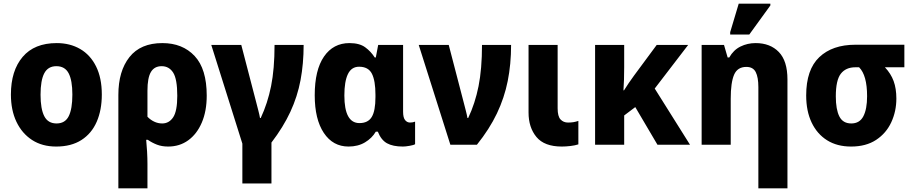

<svg xmlns="http://www.w3.org/2000/svg" viewBox="-20 -796 5030 1056"><path d="M540 -276Q540 -191 512 -126.5Q484 -62 428 -26Q372 10 289 10Q212 10 156.5 -26Q101 -62 70.5 -126Q40 -190 40 -276Q40 -407 104.5 -483Q169 -559 292 -559Q365 -559 421 -526.5Q477 -494 508.5 -430.5Q540 -367 540 -276ZM203 -275Q203 -197 223.5 -157Q244 -117 291 -117Q338 -117 358 -157Q378 -197 378 -276Q378 -354 357.5 -393Q337 -432 290 -432Q244 -432 223.5 -393Q203 -354 203 -275Z M631 240V-274Q631 -405 692 -482Q753 -559 873 -559Q984 -559 1050.5 -488Q1117 -417 1117 -270Q1117 -185 1090 -122Q1063 -59 1015.5 -24.5Q968 10 905 10Q870 10 843 -0.5Q816 -11 793 -27H784Q787 2 789 38.5Q791 75 791 105V240ZM872 -117Q910 -117 932.5 -151Q955 -185 955 -269Q955 -361 932.5 -396.5Q910 -432 869 -432Q829 -432 810 -400Q791 -368 791 -297V-154Q807 -137 828 -127Q849 -117 872 -117Z M1313 213V-6L1142 -549H1307L1389 -234Q1394 -214 1400.5 -189.5Q1407 -165 1410 -147H1414Q1452 -228 1471 -322.5Q1490 -417 1490 -549H1650Q1650 -446 1633 -355.5Q1616 -265 1577 -181Q1538 -97 1473 -12V213Z M1897 10Q1811 10 1761 -65Q1711 -140 1711 -272Q1711 -411 1762 -485Q1813 -559 1902 -559Q1957 -559 1988.5 -536Q2020 -513 2041 -480H2047L2060 -549H2197V-182Q2197 -149 2208 -135.5Q2219 -122 2235 -122Q2251 -122 2263 -127V-3Q2256 2 2233 6Q2210 10 2196 10Q2141 10 2108.5 -8Q2076 -26 2058 -72H2047Q2026 -36 1987.5 -13Q1949 10 1897 10ZM1957 -119Q2004 -119 2024.5 -152.5Q2045 -186 2045 -262V-275Q2045 -352 2025.5 -390.5Q2006 -429 1955 -429Q1913 -429 1893.5 -388.5Q1874 -348 1874 -271Q1874 -119 1957 -119Z M2457 0 2283 -549H2448L2530 -234Q2535 -214 2541.5 -189.5Q2548 -165 2551 -147H2555Q2593 -227 2612 -322Q2631 -417 2631 -549H2791Q2791 -443 2772.5 -350.5Q2754 -258 2713 -172Q2672 -86 2603 0Z M3070 10Q2974 10 2930.5 -42.5Q2887 -95 2887 -177V-549H3047V-200Q3047 -156 3063 -139Q3079 -122 3104 -122Q3120 -122 3133 -124Q3146 -126 3161 -131V-2Q3143 4 3117.5 7Q3092 10 3070 10Z M3765 -549 3581 -309 3775 0H3596L3474 -207L3413 -161V0H3253V-549H3413V-426Q3413 -390 3412 -358.5Q3411 -327 3409 -299H3412Q3424 -318 3438 -339Q3452 -360 3467 -380L3592 -549Z M4151 240V-317Q4151 -371 4136.5 -399.5Q4122 -428 4085 -428Q4036 -428 4017.5 -385Q3999 -342 3999 -253V0H3839V-549H3962L3982 -480H3991Q4014 -521 4052.5 -540Q4091 -559 4136 -559Q4216 -559 4263.5 -510Q4311 -461 4311 -359V240ZM3996 -606V-619L4043 -776H4217V-766L4101 -606Z M4661 10Q4584 10 4529 -24.5Q4474 -59 4444 -122Q4414 -185 4414 -271Q4414 -413 4486 -481.5Q4558 -550 4685 -550H4954V-426H4847Q4880 -391 4895 -350Q4910 -309 4910 -254Q4910 -184 4882 -123.5Q4854 -63 4798.5 -26.5Q4743 10 4661 10ZM4662 -117Q4708 -117 4728.5 -156.5Q4749 -196 4749 -267Q4749 -382 4705 -426H4685Q4632 -426 4604.5 -390.5Q4577 -355 4577 -266Q4577 -194 4596.5 -155.5Q4616 -117 4662 -117Z"/></svg>

Font: Noto Sans SemiCondensed ExtraBold
Style: Regular
Weight: 800
Width: 4
Designer: Monotype Design Team
Foundry: Monotype Imaging Inc.
Version: Version 2.013; ttfautohint (v1.8.4.7-5d5b)